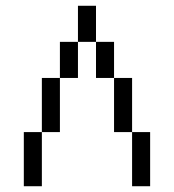

<svg xmlns="http://www.w3.org/2000/svg" viewBox="-20 -645 602 665"><path d="M62.5 0H125V-187.5H62.5ZM125 -187.5H187.5V-375H125ZM187.5 -375H250V-500H187.5ZM250 -500H312.5V-625H250ZM312.5 -375H375V-500H312.5ZM375 -187.5H437.5V-375H375ZM437.5 0H500V-187.5H437.5Z"/></svg>

Font: ChillMoonMono
Style: Regular
Weight: 400
Designer: Warren2060
Foundry: ChillType
Version: Version 1.000;Glyphs 3.1.1 (3135)